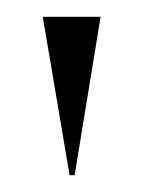

<svg xmlns="http://www.w3.org/2000/svg" viewBox="-20 -719 171 229"><path d="M63 -510H69L100 -699H31Z"/></svg>

Font: Moniqa SemBd Display
Style: Regular
Weight: 600
Designer: Rajesh Rajput
Foundry: Rajesh Rajput
Version: Version 1.000